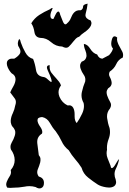

<svg xmlns="http://www.w3.org/2000/svg" viewBox="-20 -1034 723 1073"><path d="M20.5 14.6Q14.6 5.9 14.6 -2.4Q14.6 -10.7 18.1 -19Q23.9 -33.7 34.2 -49.3Q41.5 -60.1 41.5 -72.8Q41.5 -78.1 40 -83.5Q62 -109.4 62 -139.2Q62 -169.9 41 -198.7Q38.6 -206.1 38.6 -213.4Q38.6 -225.6 45.4 -237.3Q56.6 -255.9 62.5 -275.4Q65.9 -285.2 65.4 -295.9Q64.9 -306.6 57.1 -317.9Q46.4 -328.1 43 -339.4Q39.1 -350.1 40 -360.8Q41.5 -381.3 51.8 -401.9Q61.5 -422.9 64.9 -443.8Q68.8 -454.6 68.8 -463.4Q68.8 -475.6 61.5 -484.9Q48.8 -501 37.1 -517.6Q43.5 -532.7 55.2 -552.7Q66.4 -572.8 66.9 -590.8Q66.9 -600.6 62 -609.4Q57.1 -617.7 44.9 -624.5Q31.7 -638.2 22.9 -658.2Q18.1 -669.9 18.1 -679.2Q18.1 -686 20.5 -691.9Q23.9 -699.2 33.2 -703.6Q42.5 -707.5 59.6 -706.1Q78.6 -716.8 89.4 -731.4Q94.2 -737.8 94.2 -746.1Q94.2 -756.8 85.9 -770.5Q79.6 -778.8 79.6 -790Q79.6 -797.4 82.5 -806.2Q85.4 -814.9 88.4 -814.9Q92.8 -814.9 96.7 -795.9Q106.4 -767.6 122.1 -740.2Q137.2 -712.4 165 -704.6Q175.8 -677.7 181.2 -643.1Q186.5 -607.9 224.1 -603.5Q235.4 -602.1 249 -588.4Q262.7 -575.2 267.1 -576.2Q269 -576.2 268.6 -581.1Q268.6 -585.4 265.1 -596.2Q260.3 -611.8 247.1 -640.1Q242.2 -650.4 242.2 -657.2Q242.2 -669.4 257.8 -669.9Q257.3 -664.6 257.3 -659.7Q257.3 -641.6 267.1 -627.9Q280.3 -610.8 295.4 -594.7Q303.2 -585.9 310.5 -576.7Q317.4 -567.4 320.8 -556.6Q307.1 -538.1 307.1 -518.1Q307.1 -505.9 312.5 -492.7Q326.7 -459.5 357.9 -444.8Q370.6 -446.8 377.9 -442.9Q385.3 -439 389.2 -431.6Q397 -417.5 397 -394.5Q397 -392.1 397 -387.2Q397 -385.3 397 -383.3Q397 -358.9 408.7 -346.2Q424.8 -368.7 439 -398.9Q449.2 -420.4 449.2 -441.4Q449.2 -450.2 447.3 -458.5Q435.5 -479.5 435.5 -501.5Q435.5 -510.3 437.5 -519.5Q444.3 -550.8 456.1 -578.6Q457 -584 457 -588.9Q457 -603.5 448.2 -615.7Q436.5 -632.3 430.7 -649.4Q427.2 -658.7 427.7 -668.5Q428.2 -678.2 436 -689Q449.7 -693.8 455.6 -701.2Q461.4 -708.5 462.9 -717.3Q463.4 -720.7 463.4 -723.6Q463.4 -736.8 457 -752.4Q448.7 -772 448.7 -788.6Q469.2 -786.1 484.4 -761.2Q499.5 -736.3 522.9 -729.5Q528.3 -717.3 535.6 -711.9Q543 -706.5 551.3 -706.1Q551.8 -706.1 552.2 -706.1Q564.5 -712.4 589.4 -725.6Q607.9 -745.6 611.3 -763.2Q601.6 -772.9 601.6 -790Q601.6 -799.3 604.5 -810.5Q609.4 -831.1 620.1 -831.1Q626.5 -831.1 634.8 -824.7Q632.8 -813.5 635.3 -803.7Q638.2 -793.5 642.6 -784.2Q651.4 -766.6 661.1 -749.5Q668 -738.3 668 -725.6Q668 -719.2 666.5 -712.9Q640.6 -700.7 629.4 -675.3Q618.2 -650.4 593.3 -633.8Q589.4 -626.5 589.4 -619.1Q589.4 -611.3 593.8 -603.5Q602.5 -587.9 604 -572.3Q605 -564 600.6 -556.2Q596.7 -547.9 584 -540Q576.2 -529.3 575.7 -519Q575.7 -508.8 579.1 -499.5Q585.4 -481.4 595.7 -463.9Q600.6 -455.6 600.6 -447.3Q600.6 -438 594.7 -427.7Q578.1 -408.2 578.1 -384.3Q578.1 -379.4 578.6 -374.5Q582.5 -344.7 592.3 -318.8Q594.7 -307.6 594.7 -296.4Q594.7 -276.9 587.4 -257.8Q577.6 -232.9 577.6 -206.5Q577.6 -202.1 578.1 -197.3Q575.7 -187 575.7 -177.7Q575.7 -162.6 581.5 -148.9Q590.8 -127.4 598.1 -106.9Q599.1 -99.1 601.1 -96.7Q603.5 -93.8 606.4 -94.7Q615.2 -97.2 627.4 -119.1Q639.6 -141.1 645.5 -144.5Q640.6 -117.2 627 -89.8Q620.1 -75.7 620.1 -60.5Q620.1 -45.9 626.5 -30.8Q630.4 -17.1 627.9 -8.3Q625.5 1 618.7 5.9Q607.4 14.2 588.9 14.2Q581.1 14.2 572.8 12.7Q543.5 7.8 526.9 -2.4Q499.5 -20 472.7 -41.5Q445.3 -63 436 -96.2Q419.4 -122.6 399.4 -145Q379.9 -167.5 364.3 -194.3Q337.4 -215.3 324.2 -245.1Q310.5 -274.4 291 -300.8Q272.9 -320.8 258.3 -347.7Q243.2 -374.5 215.3 -379.9Q201.2 -378.9 195.3 -374.5Q189.5 -370.6 189.5 -361.8Q189.5 -347.2 204.6 -325.7Q216.3 -309.1 216.3 -296.4Q216.3 -291.5 214.4 -287.1Q188 -271 188 -240.7Q188 -236.8 188.5 -232.4Q192.9 -195.8 196.8 -167Q205.1 -157.2 206.1 -147Q207 -136.7 204.6 -126Q199.2 -106.4 190.9 -86.9Q188 -79.6 188 -71.8Q188 -59.6 196.3 -47.9Q224.6 -39.6 225.6 -14.2Q225.6 -13.2 225.6 -10.7Q225.6 11.2 209 17.6Q203.6 19.5 195.8 18.6Q188 17.1 178.7 11.2Q161.6 6.3 144 6.3Q130.4 6.3 116.7 9.3Q84 15.1 53.2 15.1Q44.9 15.6 36.6 16.1Q28.3 16.1 20.5 14.6ZM327.6 -773.9Q292.5 -774.4 265.6 -798.3Q238.8 -822.3 206.1 -822.3Q205.6 -822.3 204.6 -822.3Q176.8 -825.7 172.4 -855Q168 -884.8 154.8 -903.8Q171.4 -931.6 199.2 -950.2Q227.1 -968.3 257.3 -981.4Q281.2 -999.5 270.5 -978.5Q261.7 -960.9 261.7 -946.3Q261.7 -943.4 262.2 -940.9Q262.7 -935.1 266.6 -931.2Q270 -927.7 278.3 -927.7Q282.7 -936 290.5 -952.6Q298.3 -968.8 305.7 -969.7Q308.6 -969.7 311.5 -965.8Q314.5 -961.4 316.4 -951.7Q319.8 -940.9 331.1 -914.6Q337.9 -897.9 345.7 -897.9Q350.6 -897.9 355.5 -904.3Q369.6 -916 376.5 -934.1Q382.8 -951.7 394 -963.9Q399.9 -970.2 408.7 -974.1Q417.5 -977.5 430.7 -976.6Q444.3 -981.9 444.3 -998Q444.3 -1008.8 469.7 -1013.7Q466.8 -986.8 459 -959Q457.5 -954.1 457.5 -949.7Q457.5 -929.7 486.8 -919.4Q492.2 -909.2 490.7 -900.4Q489.3 -891.1 483.4 -882.8Q472.7 -867.7 453.1 -854.5Q434.1 -841.8 422.9 -829.1Q412.1 -826.2 404.3 -818.4Q396.5 -810.5 389.6 -801.8Q377 -785.2 364.3 -772.9Q356.4 -765.6 344.2 -767.6Q336.9 -769 327.6 -773.9Z"/></svg>

Font: Brazier Flame
Style: Regular
Weight: 400
Designer: Walter E Stewart
Version: 0.1